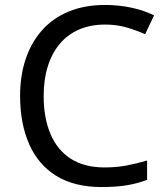

<svg xmlns="http://www.w3.org/2000/svg" viewBox="-20 -744 672 774"><path d="M403 -645Q346 -645 300 -625.5Q254 -606 222 -568.5Q190 -531 173 -477.5Q156 -424 156 -357Q156 -269 183.5 -204Q211 -139 265.5 -104Q320 -69 402 -69Q449 -69 491 -77Q533 -85 573 -97V-19Q533 -4 490.5 3Q448 10 389 10Q280 10 207 -35Q134 -80 97.5 -163Q61 -246 61 -358Q61 -439 83.5 -506Q106 -573 149.5 -622Q193 -671 257 -697.5Q321 -724 404 -724Q459 -724 510 -713Q561 -702 601 -682L565 -606Q532 -621 491.5 -633Q451 -645 403 -645Z"/></svg>

Font: Noto Sans Malayalam
Style: Regular
Weight: 400
Designer: Jelle Bosma - Monotype Design Team
Foundry: Monotype Imaging Inc.
Version: Version 2.103